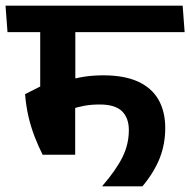

<svg xmlns="http://www.w3.org/2000/svg" viewBox="-42 -658 672 678"><path d="M610 -544.5 603 -638H-22.5L-15.5 -544.5ZM224 -578.5H100V-306H224ZM108.5 -111.5H223.5V-353H101L46.5 -325.5Q50 -283 58.5 -246.5Q67 -210 79.8 -176.8Q92.5 -143.5 108.5 -111.5ZM189.5 -371.5 209.5 -272.5Q231.5 -280 255.8 -284.5Q280 -289 310 -289Q364.5 -289 388.8 -265.2Q413 -241.5 413 -198.5Q413 -148.5 390.5 -103Q368 -57.5 319.5 -1.5V0H461Q502.5 -50 522 -99.5Q541.5 -149 541.5 -206Q541.5 -264 517.8 -305.8Q494 -347.5 445.5 -369.8Q397 -392 323 -392Q286 -392 253.2 -386.8Q220.5 -381.5 189.5 -371.5Z"/></svg>

Font: Anek Devanagari SemiBold
Style: Regular
Weight: 600
Designer: Kailash Malviya (Devanagari) & Yesha Goshar (Latin)
Foundry: Ek Type
Version: Version 1.003